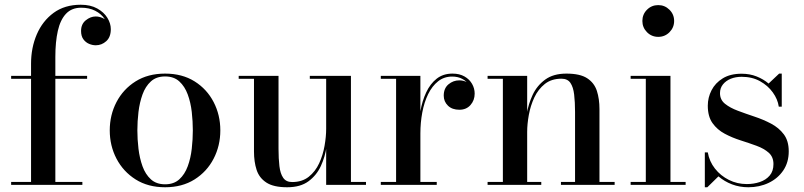

<svg xmlns="http://www.w3.org/2000/svg" viewBox="-20 -780 3390 810"><path d="M111 0V-511.5Q111 -578.5 135.2 -635Q159.5 -691.5 206.2 -725.8Q253 -760 320.5 -760Q362 -760 390.2 -744.2Q418.5 -728.5 433 -704.8Q447.5 -681 447.5 -657Q447.5 -623.5 428.2 -606.2Q409 -589 384 -589Q370 -589 355.8 -595Q341.5 -601 331.8 -614.2Q322 -627.5 322 -649.5Q322 -678.5 342 -694.5Q362 -710.5 383.5 -710.5Q398.5 -710.5 413 -704Q427.5 -697.5 437 -685.5Q446.5 -673.5 446.5 -657H435Q435 -680.5 420.8 -701.2Q406.5 -722 381.2 -734.8Q356 -747.5 322.5 -747.5Q282.5 -747.5 258.5 -722Q234.5 -696.5 224 -650Q213.5 -603.5 213.5 -540V0ZM27 0V-12.5H327.5V0ZM27 -447.5V-460H347.5V-447.5Z M676.5 10Q604.5 10 552.2 -23Q500 -56 471.5 -110.5Q443 -165 443 -230Q443 -295 471.5 -349.5Q500 -404 552.2 -436.8Q604.5 -469.5 676.5 -469.5Q748.5 -469.5 800.8 -436.8Q853 -404 881.2 -349.5Q909.5 -295 909.5 -230Q909.5 -165 881.2 -110.5Q853 -56 800.8 -23Q748.5 10 676.5 10ZM676.5 -2.5Q713.5 -2.5 736.5 -23.5Q759.5 -44.5 772 -78.5Q784.5 -112.5 789 -152.5Q793.5 -192.5 793.5 -230Q793.5 -268 789 -307.8Q784.5 -347.5 772 -381.5Q759.5 -415.5 736.5 -436.5Q713.5 -457.5 676.5 -457.5Q639.5 -457.5 616.5 -436.5Q593.5 -415.5 581.2 -381.5Q569 -347.5 564.2 -307.8Q559.5 -268 559.5 -230Q559.5 -192.5 564.2 -152.5Q569 -112.5 581.2 -78.5Q593.5 -44.5 616.5 -23.5Q639.5 -2.5 676.5 -2.5Z M1191.5 10Q1134 10 1103.8 -9.8Q1073.5 -29.5 1062.5 -63.5Q1051.5 -97.5 1051.5 -141V-447.5H987V-460H1155V-152.5Q1155 -110.5 1158.8 -79Q1162.5 -47.5 1174.8 -29.8Q1187 -12 1212.5 -12Q1254.5 -12 1282.5 -34.2Q1310.5 -56.5 1326.5 -91.2Q1342.5 -126 1349.2 -164.8Q1356 -203.5 1356 -236.5L1364 -239.5Q1364 -204.5 1357.8 -161.8Q1351.5 -119 1333.8 -80Q1316 -41 1281.8 -15.5Q1247.5 10 1191.5 10ZM1356 0V-447.5H1287V-460H1460.5V-12.5H1524V0Z M1745.5 -217.5Q1745.5 -264.5 1753.2 -309.2Q1761 -354 1778 -390.2Q1795 -426.5 1822.2 -448Q1849.5 -469.5 1889 -469.5Q1918.5 -469.5 1939.5 -457.5Q1960.5 -445.5 1971.5 -426.2Q1982.5 -407 1982.5 -385Q1982.5 -357 1965 -337Q1947.5 -317 1918 -317Q1887.5 -317 1869.8 -334.2Q1852 -351.5 1852 -376.5Q1852 -407.5 1872 -424.2Q1892 -441 1917.5 -441Q1935.5 -441 1950 -433.2Q1964.5 -425.5 1973 -413Q1981.5 -400.5 1981.5 -385H1969.5Q1969.5 -404.5 1959 -421Q1948.5 -437.5 1930.2 -447.2Q1912 -457 1887.5 -457Q1853.5 -457 1828.2 -437Q1803 -417 1786.2 -382.8Q1769.5 -348.5 1761.5 -305.5Q1753.5 -262.5 1753.5 -217.5ZM1753.5 -460V-12.5H1822.5V0H1586.5V-12.5H1651V-447.5H1586.5V-460Z M2204 -460V-12.5H2263.5V0H2037V-12.5H2101.5V-447.5H2037V-460ZM2509 -319.5V-12.5H2573V0H2346.5V-12.5H2406V-307.5Q2406 -349.5 2402.2 -381Q2398.5 -412.5 2386.5 -430.2Q2374.5 -448 2348.5 -448Q2306.5 -448 2278.5 -425.8Q2250.5 -403.5 2234.2 -368.8Q2218 -334 2211 -295.2Q2204 -256.5 2204 -223.5L2195 -220.5Q2195 -255.5 2202 -298.2Q2209 -341 2227.2 -380Q2245.5 -419 2280 -444.2Q2314.5 -469.5 2369.5 -469.5Q2427 -469.5 2457 -450Q2487 -430.5 2498 -396.8Q2509 -363 2509 -319.5Z M2757 -624.5Q2729 -624.5 2709.5 -644.2Q2690 -664 2690 -691.5Q2690 -719.5 2709.5 -739Q2729 -758.5 2757 -758.5Q2784.5 -758.5 2804.2 -739Q2824 -719.5 2824 -691.5Q2824 -664 2804.5 -644.2Q2785 -624.5 2757 -624.5ZM2808.5 -460V-12.5H2872.5V0H2640.5V-12.5H2704.5V-447.5H2640.5V-460Z M2953.5 10V-137H2966Q2972.5 -99 2996.2 -68.8Q3020 -38.5 3055 -21Q3090 -3.5 3130.5 -3.5Q3160 -3.5 3185.8 -12.2Q3211.5 -21 3227.2 -39.5Q3243 -58 3243 -88Q3243 -118 3223 -135.8Q3203 -153.5 3171.5 -165Q3140 -176.5 3104.5 -187.8Q3069 -199 3037.5 -215.8Q3006 -232.5 2986 -260.5Q2966 -288.5 2966 -334Q2966 -368.5 2981.8 -399.2Q2997.5 -430 3029.2 -449.5Q3061 -469 3108.5 -469Q3143 -469 3172 -457.5Q3201 -446 3222.5 -427.5L3267 -469.5H3278V-330H3265.5Q3261 -361.5 3240.2 -390.2Q3219.5 -419 3186.2 -437.5Q3153 -456 3109 -456Q3083.5 -456 3063 -447.8Q3042.5 -439.5 3030 -424Q3017.5 -408.5 3017.5 -387Q3017.5 -359 3038.8 -342Q3060 -325 3092.8 -312.8Q3125.5 -300.5 3162.5 -288.2Q3199.5 -276 3232.8 -258.5Q3266 -241 3286.8 -213.2Q3307.5 -185.5 3307.5 -141.5Q3307.5 -95 3284.5 -61Q3261.5 -27 3222.8 -8.5Q3184 10 3137 10Q3100.5 10 3068.2 -2.2Q3036 -14.5 3011 -36L2964 10Z"/></svg>

Font: Bodoni Moda 18pt Medium
Style: Regular
Weight: 500
Designer: Owen Earl
Foundry: indestructible type
Version: Version 2.004